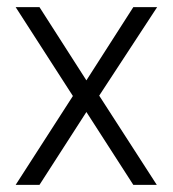

<svg xmlns="http://www.w3.org/2000/svg" viewBox="-20 -520 486 540"><path d="M185 -250 24 0H91L223 -205L355 0H421L259 -251L422 -500H355L223 -294L91 -500H24Z"/></svg>

Font: RazerF5 Light
Style: Regular
Weight: 300
Foundry: Razer Inc.
Version: Version 2